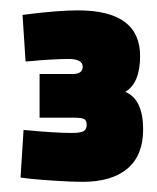

<svg xmlns="http://www.w3.org/2000/svg" viewBox="-20 -821 305 374"><path d="M23.9 -792Q91.8 -800.8 131.8 -800.8Q252.9 -800.8 252.9 -711.9Q252.9 -659.2 224.1 -642.1Q258.8 -627.4 258.8 -568.8Q258.8 -518.1 228 -492.4Q197.3 -466.8 141.1 -466.8Q119.6 -466.8 89.4 -468.8Q59.1 -470.7 39.6 -472.7L20 -475.1L25.9 -567.9Q86.9 -562 120.1 -562Q136.2 -562 142.6 -565.4Q148.9 -568.8 148.9 -578.1Q148.9 -586.9 143.3 -589.4Q137.7 -591.8 123 -591.8H57.1V-676.8H121.1Q141.1 -676.8 141.1 -690.9Q141.1 -706.1 113.8 -706.1Q97.2 -706.1 76.2 -704.8Q55.2 -703.6 42.5 -702.1L29.8 -701.2Z"/></svg>

Font: TitilliumText25L
Style: 999 wt
Weight: 900
Designer: Accademia di Belle Arti di Urbino and others
Foundry: Accademia di Belle Arti di Urbino and others.
Version: Version 25.000